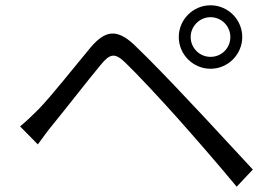

<svg xmlns="http://www.w3.org/2000/svg" viewBox="-20 -738 1040 726"><path d="M701 -598C701 -639 735 -673 776 -673C818 -673 851 -639 851 -598C851 -556 818 -523 776 -523C735 -523 701 -556 701 -598ZM656 -598C656 -532 710 -478 776 -478C842 -478 896 -532 896 -598C896 -664 842 -718 776 -718C710 -718 656 -664 656 -598ZM56 -260 123 -192C138 -212 159 -242 179 -266C225 -322 311 -433 361 -493C396 -536 415 -539 454 -501C498 -459 591 -359 649 -294C714 -221 803 -119 875 -32L936 -97C859 -179 760 -288 692 -359C634 -421 547 -512 487 -569C420 -632 376 -621 323 -559C262 -486 173 -373 125 -324C99 -298 81 -281 56 -260Z"/></svg>

Font: Source Han Sans JP Normal
Style: Regular
Weight: 350
Designer: Ryoko NISHIZUKA 西塚涼子 (kana, bopomofo & ideographs); Paul D. Hunt (Latin, Greek & Cyrillic); Sandoll Communications 산돌커뮤니
Foundry: Adobe
Version: Version 2.002;hotconv 1.0.116;makeotfexe 2.5.65601